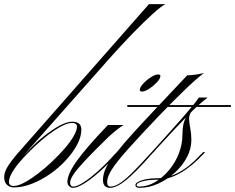

<svg xmlns="http://www.w3.org/2000/svg" viewBox="-92 -894 1130 923"><path d="M-24 7Q-46 7 -59 -6Q-72 -19 -72 -42Q-72 -64 -57 -90Q-42 -116 -5 -159L624 -874H703Q683 -864 642 -827Q601 -790 547.5 -735Q494 -680 436 -615L50 -179Q11 -134 -12 -104Q-35 -74 -44 -54.5Q-53 -35 -53 -19Q-53 3 -35 3ZM255 -309Q299 -309 299 -271Q299 -236 278.5 -198Q258 -160 224.5 -123.5Q191 -87 148.5 -57.5Q106 -28 61 -10.5Q16 7 -24 7Q-57 7 -57 -19Q-57 -43 -32.5 -79Q-8 -115 37 -162Q76 -205 117.5 -238Q159 -271 194.5 -290Q230 -309 255 -309ZM254 -303Q223 -303 166.5 -265Q110 -227 42 -158Q-5 -110 -27 -76Q-49 -42 -49 -20Q-49 0 -26 0Q-6 0 23.5 -15.5Q53 -31 87.5 -57Q122 -83 155.5 -114.5Q189 -146 217 -178Q245 -210 261.5 -238.5Q278 -267 278 -285Q278 -303 254 -303Z M260 9Q248 9 240 0.5Q232 -8 232 -20Q232 -57 278 -121.5Q324 -186 427 -293H502Q490 -286 472 -272Q454 -258 432 -238Q363 -171 322 -127.5Q281 -84 263 -58Q245 -32 245 -16Q245 3 261 3Q278 3 310.5 -18Q343 -39 382 -74Q421 -109 458 -151L470 -163H479L471 -154Q429 -106 388 -69.5Q347 -33 313 -12Q279 9 260 9ZM668 -536Q679 -536 679 -529Q679 -516 662.5 -498.5Q646 -481 625.5 -467.5Q605 -454 590 -454Q580 -454 580 -462Q580 -474 596 -491.5Q612 -509 633 -522.5Q654 -536 668 -536Z M520 -380V-389H1018V-380ZM525 -179Q469 -116 446 -80Q423 -44 423 -19Q423 3 440 3Q458 3 481.5 -11.5Q505 -26 539.5 -59.5Q574 -93 626 -151L637 -163H647L638 -154Q560 -65 514 -28Q468 9 437 9Q403 9 403 -29Q403 -88 470 -163Q489 -187 506.5 -207.5Q524 -228 546.5 -252.5Q569 -277 601.5 -312.5Q634 -348 684.5 -401Q735 -454 808 -532Q825 -532 846.5 -535Q868 -538 889 -543Q858 -521 801 -466.5Q744 -412 672.5 -337.5Q601 -263 525 -179Z M647 -163H637L649 -176Q738 -274 792.5 -336.5Q847 -399 864 -425H906Q867 -396 810 -338Q753 -280 659 -177ZM886 -154Q832 -95 775 -62.5Q718 -30 663 -30Q622 -30 593.5 -22.5Q565 -15 565 -4Q565 3 577 3Q617 3 653.5 -18.5Q690 -40 720 -75.5Q750 -111 767.5 -155.5Q785 -200 785 -247Q785 -275 789.5 -296Q794 -317 808 -340.5Q822 -364 852 -395L905 -425Q870 -398 851 -381.5Q832 -365 824.5 -351.5Q817 -338 817 -323Q817 -307 822.5 -278.5Q828 -250 828 -221Q828 -179 806.5 -138Q785 -97 748.5 -64Q712 -31 668 -11Q624 9 579 9Q559 9 559 -4Q559 -17 589 -27Q619 -37 662 -37Q769 -37 873 -151L885 -163H894Z"/></svg>

Font: Ballet 24pt
Style: Regular
Weight: 400
Designer: Maximiliano R. Sproviero
Foundry: Omnibus-Type
Version: Version 1.100